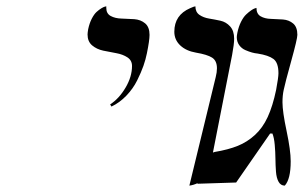

<svg xmlns="http://www.w3.org/2000/svg" viewBox="-20 -579 957 605"><path d="M331.1 -243.2 327.1 -250Q355.5 -268.6 375.7 -303Q396 -337.4 396 -371.1Q396 -388.7 381.6 -398.2Q367.2 -407.7 346.7 -411.4Q326.2 -415 305.4 -419.4Q284.7 -423.8 270.3 -436Q255.9 -448.2 255.9 -470.2Q255.9 -475.1 257.8 -486.8Q261.7 -505.4 269 -519.8Q276.4 -534.2 284.2 -541.3Q292 -548.3 299.1 -552.7Q306.2 -557.1 310.5 -558.1L314.9 -559.1V-554.2Q314.9 -536.1 328.9 -528.6Q342.8 -521 362.8 -520.5Q382.8 -520 403.1 -518.6Q423.3 -517.1 437.3 -505.4Q451.2 -493.7 451.2 -469.2Q451.2 -451.7 442.9 -411.1Q439 -391.6 431.9 -371.3Q424.8 -351.1 412.1 -325.4Q399.4 -299.8 378.2 -277.6Q356.9 -255.4 331.1 -243.2Z M576.7 5.9 659.7 -335.9Q663.6 -351.1 663.6 -363.8Q663.6 -387.7 648.2 -397.5Q632.8 -407.2 597.7 -413.1Q566.4 -418.5 547.9 -436Q529.3 -453.6 529.3 -479Q529.3 -531.7 579.1 -553.2Q592.3 -559.1 595.7 -559.1Q595.7 -541 608.4 -532.2Q621.1 -523.4 638.9 -520.5Q656.7 -517.6 674.6 -513.7Q692.4 -509.8 705.1 -495.8Q717.8 -481.9 717.8 -457Q717.8 -439.9 711.4 -405.8L641.6 -50.8Q639.2 -36.6 631.6 -25.6Q624 -14.6 615 -8.8Q606 -2.9 597.2 0.5Q588.4 3.9 582.5 4.9Z M874 -295.9Q870.1 -278.3 870.1 -256.8Q870.1 -227.1 883.1 -166Q896 -105 896 -70.8Q896 -14.6 877.4 5.9Q864.7 5.9 857.9 -6.1Q851.1 -18.1 849.6 -38.1Q848.1 -58.1 847.9 -79.1Q847.7 -100.1 845.7 -122.6Q843.8 -145 838.4 -158.2H831.1L724.1 -3.9L602.1 0Q604.5 -14.6 605.2 -18.3Q606 -22 608.9 -35.4Q611.8 -48.8 613.8 -54Q615.7 -59.1 620.1 -69.1Q624.5 -79.1 629.2 -83.7Q633.8 -88.4 640.9 -93.3Q647.9 -98.1 656.2 -100.1Q699.7 -107.4 729.2 -119.4Q758.8 -131.3 783.2 -153.6Q807.6 -175.8 823.5 -210.2Q839.4 -244.6 850.1 -295.9Q857.4 -335.4 857.4 -348.1Q857.4 -381.3 841.8 -393.1Q826.2 -404.8 792 -410.2Q782.7 -411.1 773.9 -413.6Q765.1 -416 753.2 -421.1Q741.2 -426.3 733.6 -437Q726.1 -447.8 726.1 -461.9Q726.1 -466.3 728 -476.1Q731.9 -495.1 739.5 -510.3Q747.1 -525.4 755.4 -533.2Q763.7 -541 771 -546.1Q778.3 -551.3 783.2 -552.7L788.1 -554.2Q788.1 -535.2 801.3 -527.6Q814.5 -520 833.5 -519.5Q852.5 -519 871.6 -517.6Q890.6 -516.1 903.8 -504.9Q917 -493.7 917 -469.2Q917 -456.5 897.7 -387Q878.4 -317.4 874 -295.9Z"/></svg>

Font: Linear Smooth
Style: Italic
Weight: 400
Designer: Philipp H. Poll, Flanker
Foundry: Philipp H. Poll, reworked by Flanker
Version: Version 1.061 | FøM Fix